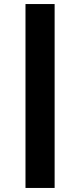

<svg xmlns="http://www.w3.org/2000/svg" viewBox="-20 -720 396 949"><path d="M106 209V-700H250V209Z"/></svg>

Font: Red Hat Text
Style: Bold
Weight: 700
Designer: Pentagram, MCKL
Foundry: MCKL
Version: Version 1.030